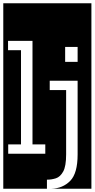

<svg xmlns="http://www.w3.org/2000/svg" viewBox="-32 -937 577 1170"><path d="M-12 213V-917H525V213H281Q351 211 396 165Q441 119 441 4V-445H271V-388H371V4Q371 76 353 108.5Q335 141 308.5 149.5Q282 158 254 158V213ZM18 0H244V-57H166V-688H17V-631H96V-57H18ZM365 -651V-560H441V-651Z"/></svg>

Font: Zilla Slab Highlight Regular
Style: Regular
Weight: 400
Designer: Typotheque Type Foundry
Foundry: Typotheque type foundry
Version: Version 1.1; 2017; ttfautohint (v1.6)